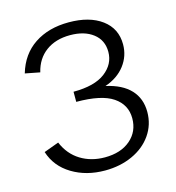

<svg xmlns="http://www.w3.org/2000/svg" viewBox="-102 -751 772 843"><g transform="rotate(-15 284.5 -329.0)"><path d="M518 -195Q518 -137 486 -91Q454 -45 398 -19.5Q342 6 273 6Q188 6 123.5 -33Q59 -72 37 -141L105 -166Q129 -109 177 -79.5Q225 -50 287 -50Q360 -50 403.5 -87.5Q447 -125 447 -185Q447 -247 394.5 -282.5Q342 -318 228 -318V-364Q324 -364 372.5 -401Q421 -438 421 -494Q421 -547 381.5 -577.5Q342 -608 277 -608Q211 -608 167 -575.5Q123 -543 109 -484L42 -497Q66 -579 130 -621.5Q194 -664 286 -664Q380 -664 436 -622.5Q492 -581 492 -509Q492 -456 460 -414Q428 -372 370 -352Q443 -336 480.5 -296Q518 -256 518 -195Z"/></g></svg>

Font: Ysabeau Infant
Style: Regular
Weight: 400
Designer: Christian Thalmann (Catharsis Fonts)
Version: Version 0.003